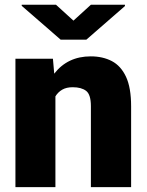

<svg xmlns="http://www.w3.org/2000/svg" viewBox="-20 -770 604 790"><path d="M279.3 -411.1Q253.4 -411.1 236.1 -401.1Q218.8 -391.1 208 -373.5V0H43.5V-528.3H197.8L203.1 -466.8Q258.3 -538.1 353.5 -538.1Q402.8 -538.1 440.2 -518.6Q477.5 -499 498.5 -454.1Q519.5 -409.2 519.5 -332.5V0H354V-333Q354 -380.9 334.5 -396Q314.9 -411.1 279.3 -411.1ZM210.4 -750.5 282.2 -685.1 354 -750.5H494.1V-745.1L335.4 -606.9H229.5L69.3 -746.1V-750.5Z"/></svg>

Font: Vazirmatn RD UI Black
Style: Regular
Weight: 900
Designer: Saber Rastikerdar
Foundry: Saber Rastikerdar
Version: Version 33.003